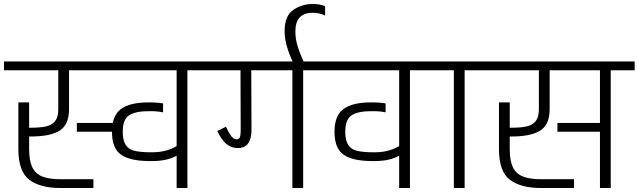

<svg xmlns="http://www.w3.org/2000/svg" viewBox="-30 -942 3200 962"><path d="M273 -44H438V0H273Q171 0 116.5 -41.5Q62 -83 62 -195V-429H116V-302H122Q171 -302 200.5 -308.5Q230 -315 246 -335Q262 -355 262 -395V-590H-10V-634H494V-590H316V-395Q316 -318 269.5 -288Q223 -258 122 -258H116V-195Q116 -137 131.5 -104.5Q147 -72 181 -58Q215 -44 273 -44ZM557 -326V-282H355V-326Z M1029 -634V-590H909V0H855V-162Q807 -135 733 -135H715Q619 -136 575 -168Q531 -200 531 -282Q531 -362 575.5 -395.5Q620 -429 715 -429H727Q742 -429 759 -427.5Q776 -426 787 -424V-379Q760 -385 727 -385H715Q648 -385 616.5 -364Q585 -343 585 -282Q585 -239 599.5 -216.5Q614 -194 641.5 -187Q669 -180 715 -179H733Q803 -179 855 -210V-590H474V-634Z M1609 -590H1489V0H1435V-590H1229L1230 -290Q1230 -246 1213 -223Q1196 -200 1161 -200Q1097 -200 1059 -286L1102 -307Q1116 -277 1128.5 -260.5Q1141 -244 1156 -244Q1168 -244 1172 -254.5Q1176 -265 1176 -290L1175 -590H1009V-634H1609Z M1396 -785Q1396 -863 1439.5 -892.5Q1483 -922 1537 -922Q1573 -922 1599 -911V-864Q1571 -878 1537 -878Q1450 -878 1450 -785Q1450 -747 1461 -711Q1472 -675 1495 -624H1441Q1396 -716 1396 -785Z M2144 -634V-590H2024V0H1970V-162Q1922 -135 1848 -135H1830Q1734 -136 1690 -168Q1646 -200 1646 -282Q1646 -362 1690.5 -395.5Q1735 -429 1830 -429H1842Q1857 -429 1874 -427.5Q1891 -426 1902 -424V-379Q1875 -385 1842 -385H1830Q1763 -385 1731.5 -364Q1700 -343 1700 -282Q1700 -239 1714.5 -216.5Q1729 -194 1756.5 -187Q1784 -180 1830 -179H1848Q1918 -179 1970 -210V-590H1589V-634Z M2418 -590H2298V0H2244V-590H2124V-634H2418Z M3150 -634V-590H3030V0H2976V-282H2763V-326H2976V-590H2724V-395Q2724 -318 2677.5 -288Q2631 -258 2530 -258H2524V-195Q2524 -137 2539.5 -104.5Q2555 -72 2589 -58Q2623 -44 2681 -44H2846V0H2681Q2579 0 2524.5 -41.5Q2470 -83 2470 -195V-429H2524V-302H2530Q2579 -302 2608.5 -308.5Q2638 -315 2654 -335Q2670 -355 2670 -395V-590H2398V-634Z"/></svg>

Font: Biryani UltraLight
Style: Regular
Weight: 250
Designer: Dan Reynolds and Mathieu Réguer
Foundry: Dan Reynolds and Mathieu Réguer
Version: Version 1.003; ttfautohint (v1.1) -l 5 -r 5 -G 72 -x 0 -D la